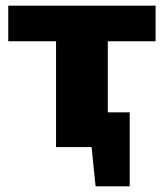

<svg xmlns="http://www.w3.org/2000/svg" viewBox="-20 -517 576 675"><path d="M527 -372V-497H9V-372H177V0H302L316 138H436V-122H359V-372Z"/></svg>

Font: Exo 2 Extra Bold
Style: Regular
Weight: 800
Designer: Natanael Gama
Version: Version 1.001;PS 001.001;hotconv 1.0.88;makeotf.lib2.5.64775